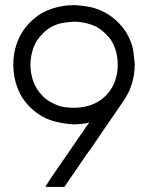

<svg xmlns="http://www.w3.org/2000/svg" viewBox="-20 -739 593 767"><path d="M275.4 -718.8Q309.6 -716.8 340.8 -710.9Q372.1 -704.1 402.3 -687.5Q427.7 -672.9 448.2 -653.3Q468.8 -633.8 484.4 -609.4Q509.8 -566.4 513.7 -525.4Q518.6 -485.4 518.6 -481.4Q518.6 -476.6 517.6 -472.7Q517.6 -468.8 517.6 -463.9Q516.6 -454.1 515.6 -443.4Q513.7 -433.6 511.7 -422.9Q508.8 -410.2 504.9 -398.4Q501 -386.7 496.1 -375Q484.4 -351.6 469.7 -330.1Q454.1 -308.6 439.5 -286.1Q419.9 -257.8 400.4 -229.5Q380.9 -200.2 361.3 -171.9Q342.8 -144.5 323.2 -118.2Q304.7 -90.8 286.1 -63.5Q274.4 -45.9 261.7 -28.3Q250 -10.7 237.3 7.8Q236.3 7.8 235.4 7.8Q234.4 7.8 233.4 7.8Q226.6 7.8 219.7 7.8Q212.9 7.8 206.1 7.8Q202.1 7.8 197.3 7.8Q192.4 7.8 187.5 7.8Q181.6 7.8 175.8 7.8Q169.9 7.8 164.1 7.8Q163.1 5.9 162.1 3.9Q164.1 1 168 -3.9Q187.5 -34.2 208 -63.5Q228.5 -93.8 249 -123Q262.7 -143.6 277.3 -164.1Q291 -183.6 304.7 -204.1Q309.6 -210.9 314.5 -217.8Q318.4 -224.6 323.2 -231.4Q326.2 -236.3 330.1 -240.2Q334 -244.1 335.9 -249Q335.9 -251 333 -249Q329.1 -248 327.1 -247.1Q325.2 -247.1 323.2 -246.1Q321.3 -246.1 319.3 -246.1Q313.5 -245.1 306.6 -244.1Q300.8 -243.2 294.9 -243.2Q288.1 -243.2 285.2 -242.2Q282.2 -242.2 275.4 -242.2Q241.2 -244.1 210.9 -251Q179.7 -256.8 149.4 -273.4Q124 -288.1 103.5 -307.6Q83 -327.1 67.4 -351.6Q34.2 -408.2 33.2 -477.5Q33.2 -479.5 33.2 -481.4Q33.2 -547.9 64.5 -603.5Q79.1 -628.9 99.6 -649.4Q119.1 -668.9 143.6 -684.6Q169.9 -699.2 196.3 -707Q223.6 -714.8 252.9 -717.8Q256.8 -717.8 266.6 -717.8Q275.4 -718.8 275.4 -718.8ZM275.4 -652.3Q250 -651.4 225.6 -646.5Q202.1 -641.6 178.7 -627.9Q162.1 -617.2 148.4 -602.5Q134.8 -588.9 124 -571.3Q101.6 -528.3 101.6 -477.5Q102.5 -426.8 127 -384.8Q137.7 -368.2 151.4 -354.5Q165 -340.8 182.6 -331.1Q189.5 -327.1 211.9 -317.4Q235.4 -308.6 275.4 -308.6Q301.8 -308.6 326.2 -314.5Q350.6 -320.3 374 -334Q390.6 -344.7 404.3 -358.4Q418 -373 427.7 -389.6Q451.2 -432.6 450.2 -482.4Q450.2 -533.2 425.8 -575.2Q415 -591.8 400.4 -605.5Q386.7 -619.1 369.1 -629.9Q353.5 -638.7 328.1 -645.5Q302.7 -652.3 275.4 -652.3Z"/></svg>

Font: LeFont
Style: Light
Weight: 300
Designer: Leryon MEDIA
Version: Version 1.0